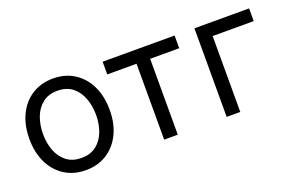

<svg xmlns="http://www.w3.org/2000/svg" viewBox="-75 -827 1701 1111"><g transform="rotate(-20 775.0 -271.0)"><path d="M298.3 11.4Q224.4 11.4 168.9 -23.8Q113.3 -58.9 82.2 -122.2Q51.1 -185.4 51.1 -269.9Q51.1 -355.1 82.2 -418.7Q113.3 -482.2 168.9 -517.4Q224.4 -552.6 298.3 -552.6Q372.2 -552.6 427.7 -517.4Q483.3 -482.2 514.4 -418.7Q545.5 -355.1 545.5 -269.9Q545.5 -185.4 514.4 -122.2Q483.3 -58.9 427.7 -23.8Q372.2 11.4 298.3 11.4ZM298.3 -63.9Q354.4 -63.9 390.6 -92.7Q426.8 -121.4 444.2 -168.3Q461.6 -215.2 461.6 -269.9Q461.6 -324.6 444.2 -371.8Q426.8 -419 390.6 -448.2Q354.4 -477.3 298.3 -477.3Q242.2 -477.3 206 -448.2Q169.7 -419 152.3 -371.8Q134.9 -324.6 134.9 -269.9Q134.9 -215.2 152.3 -168.3Q169.7 -121.4 206 -92.7Q242.2 -63.9 298.3 -63.9Z M602.3 -467.3V-545.5H1045.5V-467.3H866.5V0H782.7V-467.3Z M1504.3 -545.5V-467.3H1251.4V0H1167.6V-545.5Z"/></g></svg>

Font: InterMG
Style: Regular
Weight: 400
Designer: Rasmus Andersson
Foundry: rsms
Version: Version 3.019;December 26, 2023;FontCreator 15.0.0.2955 64-b